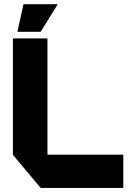

<svg xmlns="http://www.w3.org/2000/svg" viewBox="-20 -903 628 922"><path d="M175.4 -0.6 41.9 -159.4V-160.4H572.1V-0.6ZM41.9 -160.4V-718.5H207.9V-160.4ZM63.6 -750.4 92.9 -882.8H256.6V-881.8L175.3 -750.4Z"/></svg>

Font: Foldit Thin
Style: Regular
Weight: 100
Designer: Sophia Tai
Foundry: Sophia Tai
Version: Version 1.003